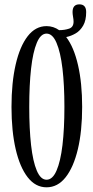

<svg xmlns="http://www.w3.org/2000/svg" viewBox="-20 -828 417 860"><path d="M188.5 11Q139 11 104 -34Q69 -79 50.2 -160Q31.5 -241 31.5 -349Q31.5 -457.5 50.2 -539Q69 -620.5 104 -665.8Q139 -711 188.5 -711Q219.5 -711 245.5 -692.5V-693Q270 -693 289.8 -699.8Q309.5 -706.5 309.5 -731Q309.5 -740.5 307.2 -752.8Q305 -765 305 -774Q305 -808.5 335.5 -808.5Q366 -808.5 366 -774Q366 -737 352.8 -713.8Q339.5 -690.5 319 -678.5Q298.5 -666.5 276.5 -662Q311 -617 329.5 -536.2Q348 -455.5 348 -349Q348 -241 328.8 -160Q309.5 -79 274 -34Q238.5 11 188.5 11ZM188.5 -23Q215.5 -23 233.2 -63.8Q251 -104.5 259.8 -177.8Q268.5 -251 268.5 -349Q268.5 -447 259.8 -520.8Q251 -594.5 233.2 -636Q215.5 -677.5 188.5 -677.5Q162 -677.5 144.8 -636Q127.5 -594.5 119.2 -520.8Q111 -447 111 -349Q111 -251 119.2 -177.8Q127.5 -104.5 144.8 -63.8Q162 -23 188.5 -23Z"/></svg>

Font: Imbue 10pt
Style: Regular
Weight: 400
Designer: Tyler Finck
Foundry: Etcetera Type Company
Version: Version 1.102; ttfautohint (v1.8.3)